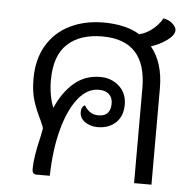

<svg xmlns="http://www.w3.org/2000/svg" viewBox="-48 -668 704 715"><g transform="rotate(5 304.5 -310.5)"><path d="M497 -513Q544 -456 544 -360V0H479V-355Q479 -534 314 -534Q231 -534 184 -490.5Q137 -447 137 -355Q137 -299 155 -253Q181 -313 222 -348Q263 -383 320 -383Q361 -383 390 -357Q419 -331 419 -288Q419 -245 393 -220.5Q367 -196 325 -196Q298 -196 278 -210Q258 -224 258 -247Q258 -266 271 -273Q282 -256 294.5 -248Q307 -240 325 -240Q348 -240 359 -252.5Q370 -265 370 -288Q370 -310 356.5 -322.5Q343 -335 318 -335Q275 -335 241 -292.5Q207 -250 186.5 -174Q166 -98 164 0H113Q98 0 98 -20Q98 -64 117 -142Q123 -172 123 -173Q123 -178 112 -202Q94 -238 83 -272Q72 -306 72 -355Q72 -428 103 -480Q134 -532 189 -559Q244 -586 314 -586Q397 -586 450 -554Q477 -561 499 -579Q521 -597 535 -621Q556 -617 569.5 -604.5Q583 -592 583 -581Q583 -562 556 -542.5Q529 -523 497 -513Z"/></g></svg>

Font: Krub
Style: Regular
Weight: 400
Designer: Ekaluck Peanpanawate
Foundry: Cadson Demak Co.,Ltd.
Version: Version 1.000; ttfautohint (v1.6)